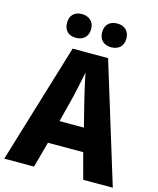

<svg xmlns="http://www.w3.org/2000/svg" viewBox="-133 -1016 915 1109"><g transform="rotate(15 324.5 -461.5)"><path d="M147 -852C147 -804 177 -781 218 -781C259 -781 291 -805 291 -852C291 -899 259 -923 218 -923C177 -923 147 -900 147 -852ZM357 -852C357 -805 387 -781 430 -781C471 -781 502 -805 502 -852C502 -899 471 -923 430 -923C388 -923 357 -900 357 -852ZM472 0H649L429 -716H217L0 0H178L220 -154H431ZM360 -443 398 -292H252L291 -444C301 -489 317 -559 325 -602C332 -561 350 -483 360 -443Z"/></g></svg>

Font: Noto Sans Thai Looped SemiCondensed ExtraBold
Style: Regular
Weight: 800
Width: 4
Designer: Sasikarn Vongin, Ben Mitchell
Foundry: The Fontpad Ltd
Version: Version 1.001